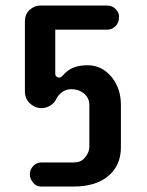

<svg xmlns="http://www.w3.org/2000/svg" viewBox="-20 -684 540 704"><path d="M71.3 -605Q71.3 -643.6 106.4 -659.2Q116.7 -663.6 128.9 -663.6H373.5Q391.6 -663.6 404.1 -650.6Q416.5 -637.7 416.5 -624Q416.5 -610.4 413.1 -602.3Q409.7 -594.2 403.8 -588.4Q390.6 -575.2 373.5 -575.2H182.6V-415Q182.6 -405.8 187.7 -402.6Q192.9 -399.4 197.8 -399.4Q202.6 -399.4 206.5 -403.6Q210.4 -407.7 219.7 -417Q248.5 -444.8 300.8 -444.8Q353 -444.8 388.7 -402.3Q423.3 -359.9 423.3 -300.3V-143.6Q423.3 -80.6 380.9 -42Q334.5 0 250 0H132.3Q115.2 0 105.5 -9.8Q89.4 -25.9 89.4 -44.2Q89.4 -62.5 101.8 -75.4Q114.3 -88.4 132.3 -88.4H250Q273.9 -88.4 286.1 -100.6Q307.6 -122.1 307.6 -146.5V-298.8Q307.6 -335.9 268.6 -352.5Q257.3 -356.9 239.7 -356.9Q222.2 -356.9 207.8 -346.4Q193.4 -335.9 186.3 -320.8Q179.2 -305.7 163.8 -296.6Q148.4 -287.6 133.8 -287.6Q119.1 -287.6 108.2 -292.5Q97.2 -297.4 88.9 -305.7Q71.3 -323.2 71.3 -348.1Z"/></svg>

Font: Supermercado
Style: Regular
Weight: 400
Designer: James Grieshaber
Foundry: James Grieshaber
Version: Version 1.002